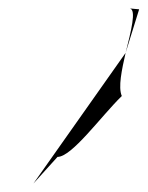

<svg xmlns="http://www.w3.org/2000/svg" viewBox="-20 -600 349 454"><path d="M59 -166 116 -229C150 -229 218 -324 268 -373C259 -394 268 -435 277 -475ZM287 -580C287 -580 285 -580 285 -580C285 -580 287 -580 287 -580ZM287 -580C303 -577 290 -527 277 -475L309 -578Z"/></svg>

Font: bitstorm
Style: maxcnobl
Weight: 400
Version: Version 0.2